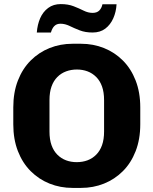

<svg xmlns="http://www.w3.org/2000/svg" viewBox="-20 -909 750 939"><path d="M335 10Q275 10 222.5 -11Q170 -32 130 -72Q90 -112 67.5 -170Q45 -228 45 -301V-384Q45 -457 67.5 -515Q90 -573 130 -613Q170 -653 222.5 -674Q275 -695 335 -695H376Q436 -695 488.5 -674Q541 -653 581 -613Q621 -573 643.5 -515Q666 -457 666 -384V-301Q666 -228 643.5 -170Q621 -112 581 -72Q541 -32 488.5 -11Q436 10 376 10ZM355 -116Q384 -116 408 -125Q432 -134 450.5 -152.5Q469 -171 479 -199Q489 -227 489 -266V-419Q489 -458 479 -486Q469 -514 450.5 -532.5Q432 -551 408 -560Q384 -569 356 -569Q328 -569 303.5 -560Q279 -551 260.5 -532.5Q242 -514 232 -486Q222 -458 222 -419V-266Q222 -227 232 -199Q242 -171 260.5 -152.5Q279 -134 303 -125Q327 -116 355 -116ZM160 -750Q163 -789 176.5 -820Q190 -851 215.5 -870Q241 -889 277 -889Q313 -889 340 -878.5Q367 -868 389 -857Q411 -846 433 -846Q454 -846 465.5 -857.5Q477 -869 481 -888H550Q548 -851 534 -819.5Q520 -788 495 -769Q470 -750 433 -750Q397 -750 370 -760.5Q343 -771 320.5 -782Q298 -793 276 -793Q257 -793 246 -782Q235 -771 229 -750Z"/></svg>

Font: Chivo Medium
Style: Bold
Weight: 700
Version: Version 2.002